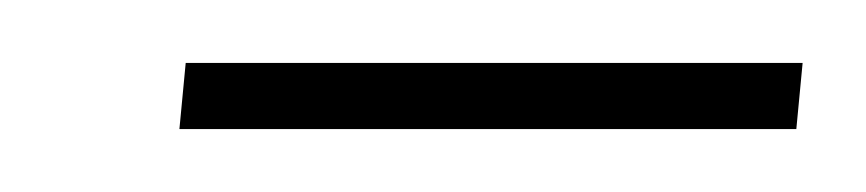

<svg xmlns="http://www.w3.org/2000/svg" viewBox="-20 -502 275 61"><path d="M37 -461 39 -482H235L233 -461Z"/></svg>

Font: Genos ExtraLight
Style: Italic
Weight: 250
Italic angle: -8°
Designer: Robert E. Leuschke
Foundry: Robert E. Leuschke
Version: Version 1.010